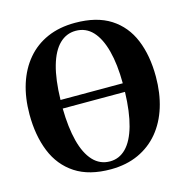

<svg xmlns="http://www.w3.org/2000/svg" viewBox="-111 -858 942 974"><g transform="rotate(-15 360.0 -370.5)"><path d="M354.5 12Q240 12.5 167 -35.2Q94 -83 59.8 -168Q25.5 -253 25.5 -363.5Q25.5 -450.5 48.2 -522Q71 -593.5 114.8 -645.2Q158.5 -697 222.2 -725Q286 -753 368 -753Q481.5 -753 553.8 -706.8Q626 -660.5 660.2 -577.5Q694.5 -494.5 694.5 -383.5Q694.5 -296.5 672 -224.2Q649.5 -152 605.8 -99.2Q562 -46.5 498.8 -17.5Q435.5 11.5 354.5 12ZM359.5 -28Q408 -28 443.8 -64.2Q479.5 -100.5 499.8 -172.2Q520 -244 523 -349H196Q197.5 -249 216 -177.2Q234.5 -105.5 270.5 -66.8Q306.5 -28 359.5 -28ZM196.5 -394H523.5Q523 -494 504.2 -565.2Q485.5 -636.5 449.8 -674.8Q414 -713 361 -713Q312 -713 275.8 -677.8Q239.5 -642.5 219.2 -571.8Q199 -501 196.5 -394Z"/></g></svg>

Font: Merriweather 96pt
Style: Bold
Weight: 700
Version: Version 2.100